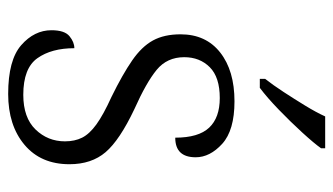

<svg xmlns="http://www.w3.org/2000/svg" viewBox="-193 -613 816 470"><g transform="rotate(90 215.0 -378.0)"><path d="M210 10Q127 10 90.5 -22Q54 -54 54 -96Q54 -128 68.5 -140Q83 -152 98 -152Q98 -96 122.5 -61.5Q147 -27 212 -27Q268 -27 297 -57Q326 -87 326 -129Q326 -153 317 -171Q308 -189 284.5 -206Q261 -223 217 -243Q162 -270 128 -293.5Q94 -317 79 -344.5Q64 -372 64 -412Q64 -474 108.5 -509Q153 -544 228 -544Q299 -544 332 -514Q365 -484 365 -449Q365 -399 317 -399Q317 -456 292.5 -482Q268 -508 220 -508Q169 -508 144.5 -483.5Q120 -459 120 -421Q120 -379 151 -353.5Q182 -328 247 -299Q323 -263 352.5 -228.5Q382 -194 382 -140Q382 -70 334.5 -30Q287 10 210 10ZM173 -619Q188 -638 205 -664Q222 -690 238.5 -717Q255 -744 265 -766H343V-756Q331 -739 304.5 -710Q278 -681 248.5 -652.5Q219 -624 195 -606H173Z"/></g></svg>

Font: Noto Serif Hentaigana Light
Style: Regular
Weight: 300
Designer: Kazuhiro Yamada
Foundry: nipponia
Version: Version 1.000; ttfautohint (v1.8.4.7-5d5b)